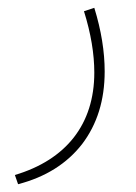

<svg xmlns="http://www.w3.org/2000/svg" viewBox="-20 -220 353 498"><path d="M26.9 257.8C98.1 239.3 153.3 204.6 192.9 153.8C231.9 102.5 251.5 40 251.5 -34.7C251.5 -85.9 242.7 -141.1 224.6 -199.7L197.8 -190.9C215.8 -133.3 224.6 -80.1 224.6 -31.7C224.6 102.5 151.4 194.3 18.6 233.9Z"/></svg>

Font: Vazirmatn Thin
Style: Regular
Weight: 100
Designer: Saber Rastikerdar
Foundry: Saber Rastikerdar
Version: Version 33.003